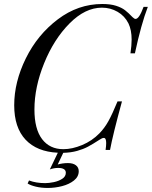

<svg xmlns="http://www.w3.org/2000/svg" viewBox="-20 -742 751 950"><path d="M647.5 -478H625.5Q631.3 -516.6 631.3 -546.4Q631.3 -593.3 615.7 -626Q597.2 -663.1 561.8 -683.6Q526.4 -704.1 484.4 -704.1Q401.4 -704.1 324 -626Q246.6 -547.9 198.5 -429.4Q150.4 -311 150.4 -200.2Q150.4 -103.5 188.2 -53.7Q226.1 -3.9 293.5 -3.9Q337.4 -3.9 386.5 -24.4Q435.5 -44.9 471.7 -82Q497.1 -107.9 516.4 -142.6Q535.6 -177.2 561.5 -240.2H583.5Q538.1 -74.2 524.4 0H502.4Q505.4 -21 505.4 -34.2Q505.4 -59.6 493.7 -59.6Q485.8 -59.6 472.7 -50.8Q438 -28.3 415 -16.1Q392.1 -3.9 361.8 4.6Q331.5 13.2 293 14.2L265.6 71.8Q290.5 64.9 316.4 64.9Q341.3 64.9 355.5 75.7Q369.6 86.4 369.6 105Q369.6 132.3 345.9 151.1Q322.3 169.9 286.9 179Q251.5 188 216.8 188Q184.1 188 157.7 181.6Q131.3 175.3 116.7 166L123.5 150.9Q158.2 164.1 203.6 164.1Q222.2 164.1 246.1 159.2Q270 154.3 287.8 142.8Q305.7 131.3 305.7 112.8Q305.7 88.9 267.6 88.9Q247.1 88.9 226.6 96.2L266.1 13.7Q162.6 8.8 106.4 -51Q50.3 -110.8 50.3 -221.2Q50.3 -336.4 107.9 -453.4Q165.5 -570.3 265.9 -646.2Q366.2 -722.2 486.3 -722.2Q526.9 -722.2 554.2 -713.4Q581.5 -704.6 598.4 -691.7Q615.2 -678.7 635.7 -657.2Q644.5 -648.4 650.9 -648.4Q668.5 -648.4 690.4 -708H711.4Q678.2 -621.6 647.5 -478Z"/></svg>

Font: TypoPRO Playfair Display SC
Style: Italic
Weight: 400
Italic angle: -14°
Designer: Claus Eggers Sørensen
Foundry: Claus Eggers Sørensen
Version: Version 1.004;PS 001.004;hotconv 1.0.70;makeotf.lib2.5.58329